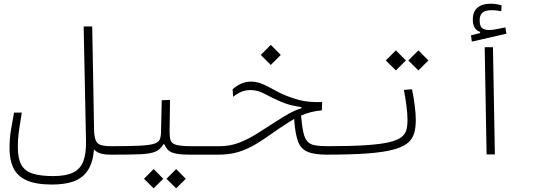

<svg xmlns="http://www.w3.org/2000/svg" viewBox="-20 -837 2970 1041"><path d="M580.1 1.5Q545.4 1.5 523.7 -5.6Q502 -12.7 489.7 -26.4Q483.4 46.4 455.3 87.9Q427.2 129.4 378.9 146.5Q330.6 163.6 262.2 163.6Q175.8 163.6 125.2 141.1Q74.7 118.7 53.2 74.7Q31.7 30.8 31.7 -33.7Q31.7 -87.4 39.8 -134.8Q47.9 -182.1 56.2 -226.6H98.1Q91.8 -184.1 84.2 -137.5Q76.7 -90.8 76.7 -38.6Q76.7 22 95.5 56.2Q114.3 90.3 156.7 104Q199.2 117.7 269 117.7Q337.4 117.7 376.7 98.4Q416 79.1 431.9 36.9Q447.8 -5.4 446.3 -74.7L433.6 -693.4H480L490.2 -124.5Q492.2 -91.8 499.8 -74.5Q507.3 -57.1 527.3 -50.8Q547.4 -44.4 585.9 -44.4Q604.5 -44.4 613.5 -40.8Q622.6 -37.1 622.6 -22Q622.6 -5.9 610.1 -2.2Q597.7 1.5 580.1 1.5Z M580.1 1.5 585.9 -44.4Q679.7 -44.4 733.6 -46.9Q787.6 -49.3 813 -56.9Q838.4 -64.5 845.5 -79.3Q852.5 -94.2 853 -119.1L856.9 -293.5L901.9 -295.4L899.4 -124Q899.4 -93.8 904.8 -76.4Q910.2 -59.1 935.1 -51.8Q960 -44.4 1018.6 -44.4H1171.9Q1190.4 -44.4 1197 -40.8Q1203.6 -37.1 1203.6 -22Q1203.6 -7.3 1193.6 -2.9Q1183.6 1.5 1166 1.5H1007.3Q941.9 1.5 913.1 -10Q884.3 -21.5 871.6 -54.2H864.7Q850.6 -26.4 822 -14.6Q793.5 -2.9 741 -0.7Q688.5 1.5 602.1 1.5Q596.7 1.5 591.3 1.5Q585.9 1.5 580.1 1.5ZM813 184.1 760.7 132.3 813 79.6 865.2 132.3ZM935.1 184.1 882.8 132.3 935.1 79.6 987.3 132.3Z M1752 1.5Q1682.1 1.5 1645.8 -14.9Q1609.4 -31.2 1594.7 -73.2Q1580.1 -115.2 1574.7 -191.9Q1560.1 -183.6 1543.5 -172.9Q1490.7 -139.2 1447 -107.9Q1403.3 -76.7 1361.1 -52Q1318.8 -27.3 1272 -12.9Q1225.1 1.5 1166 1.5Q1154.3 1.5 1146 -3.9Q1137.7 -9.3 1137.7 -21Q1137.7 -44.4 1171.9 -44.4Q1226.1 -44.4 1274.2 -62.5Q1322.3 -80.6 1372.1 -111.6Q1421.9 -142.6 1479.5 -180.2Q1513.2 -202.1 1545.7 -220.5Q1578.1 -238.8 1614.7 -250.5V-255.9Q1591.8 -259.3 1559.8 -266.6Q1527.8 -273.9 1486.3 -293Q1447.8 -310.5 1411.9 -329.6Q1376 -348.6 1338.4 -348.6Q1311.5 -348.6 1289.3 -339.6Q1267.1 -330.6 1244.1 -312L1241.2 -353Q1260.3 -370.6 1285.9 -382.6Q1311.5 -394.5 1341.3 -394.5Q1374.5 -394.5 1406.7 -379.9Q1439 -365.2 1474.4 -345.5Q1509.8 -325.7 1553.2 -310.1Q1582 -299.8 1606.9 -293.7Q1631.8 -287.6 1659.9 -285.2Q1688 -282.7 1726.6 -283.7L1725.1 -238.8Q1692.9 -235.8 1665.3 -228.8Q1637.7 -221.7 1612.3 -210.4Q1617.2 -152.8 1624.8 -119.1Q1632.3 -85.4 1647.2 -69.6Q1662.1 -53.7 1688.7 -49.1Q1715.3 -44.4 1757.8 -44.4Q1776.4 -44.4 1783 -39.3Q1789.6 -34.2 1789.6 -21.5Q1789.6 -8.3 1779.5 -3.4Q1769.5 1.5 1752 1.5ZM1448.2 -484.9 1394 -539.1 1448.2 -593.8 1502.4 -539.1Z M1752 1.5Q1740.7 1.5 1740.7 -23.9Q1740.7 -44.4 1757.8 -44.4Q1880.9 -44.4 1960.7 -49.6Q2040.5 -54.7 2087.2 -65.4Q2133.8 -76.2 2155.5 -92.8Q2177.2 -109.4 2183.3 -132.1Q2189.5 -154.8 2189.5 -184.6Q2189.5 -221.2 2183.6 -264.9Q2177.7 -308.6 2169.9 -349.6L2213.9 -353Q2222.7 -311 2228.5 -265.6Q2234.4 -220.2 2234.4 -185.5Q2234.4 -144.5 2225.3 -113.8Q2216.3 -83 2189.5 -61Q2162.6 -39.1 2109.6 -25.1Q2056.6 -11.2 1969.5 -4.9Q1882.3 1.5 1752 1.5ZM2248.5 -455.1 2193.8 -509.3 2248.5 -564 2302.7 -509.3ZM2126.5 -455.1 2071.8 -509.3 2126.5 -564 2180.7 -509.3Z M2618.2 0 2607.9 -581.1H2652.8L2663.1 0ZM2538.1 -611.3 2533.7 -645.5 2583 -657.7V-664.1Q2543.5 -677.2 2543.5 -731Q2543.5 -773.4 2568.6 -795.2Q2593.8 -816.9 2638.7 -816.9Q2671.4 -816.9 2699.7 -807.6L2697.8 -776.4Q2685.1 -778.3 2673.3 -780Q2661.6 -781.7 2646 -781.7Q2609.9 -781.7 2595.2 -767.8Q2580.6 -753.9 2580.6 -727.5Q2580.6 -697.8 2592.5 -686Q2604.5 -674.3 2632.8 -674.3Q2649.9 -674.3 2673.3 -679.2Q2696.8 -684.1 2720.2 -688.5L2725.6 -654.3Z"/></svg>

Font: Cascadia Code ExtraLight
Style: Regular
Weight: 200
Monospace: yes
Designer: Aaron Bell
Foundry: Saja Typeworks
Version: Version 2407.024; ttfautohint (v1.8.4)